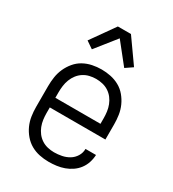

<svg xmlns="http://www.w3.org/2000/svg" viewBox="-185 -857 870 966"><g transform="rotate(30 250.0 -374.0)"><path d="M250 8Q223 8 196.5 2.5Q170 -3 147 -16Q124 -29 106 -50Q88 -71 77 -95.5Q66 -120 62 -146.5Q58 -173 58 -200V-320Q58 -347 62 -373.5Q66 -400 77 -424.5Q88 -449 105.5 -470Q123 -491 146.5 -504Q170 -517 196.5 -522.5Q223 -528 250 -528Q277 -528 303.5 -522.5Q330 -517 353.5 -504Q377 -491 394.5 -470Q412 -449 423 -424.5Q434 -400 438 -373.5Q442 -347 442 -320V-232H119V-200Q119 -181 121.5 -162Q124 -143 131 -125Q138 -107 149.5 -92Q161 -77 177 -66.5Q193 -56 212 -51.5Q231 -47 250 -47Q272 -47 294.5 -51.5Q317 -56 336 -67.5Q355 -79 367 -98.5Q379 -118 379 -141H440Q439 -118 432 -96.5Q425 -75 411.5 -57Q398 -39 379 -26Q360 -13 339 -5.5Q318 2 295.5 5Q273 8 250 8ZM119 -288H381V-320Q381 -339 378.5 -358Q376 -377 369 -395Q362 -413 350.5 -428Q339 -443 323 -453.5Q307 -464 288 -468.5Q269 -473 250 -473Q231 -473 212 -468.5Q193 -464 177 -453.5Q161 -443 149.5 -428Q138 -413 131 -395Q124 -377 121.5 -358Q119 -339 119 -320ZM156 -591 115 -619 212 -756H288L385 -619L344 -591L250 -709Z"/></g></svg>

Font: Iosevka Fixed SS04 Light
Style: Regular
Weight: 300
Monospace: yes
Designer: Belleve Invis
Foundry: Belleve Invis
Version: Version 32.5.0